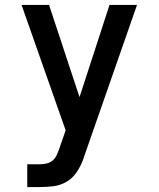

<svg xmlns="http://www.w3.org/2000/svg" viewBox="-20 -755 640 775"><path d="M90 0V-92H142Q156 -92 170 -95.5Q184 -99 194.5 -109Q205 -119 210.5 -132.5Q216 -146 221 -159V-160Q221 -160 221 -160Q221 -160 221 -160L245 -229L67 -735H178L301 -363L422 -735H533L322 -130Q320 -124 318 -118.5Q316 -113 314 -107Q304 -81 288 -58Q272 -35 248 -21Q224 -7 196.5 -3.5Q169 0 142 0Z"/></svg>

Font: Iosevka SS04 Semibold Extended
Style: Regular
Weight: 600
Width: 7
Monospace: yes
Designer: Belleve Invis
Foundry: Belleve Invis
Version: Version 19.0.0; ttfautohint (v1.8.4)